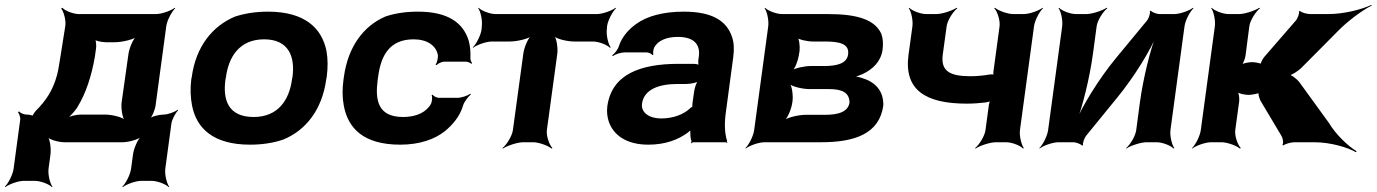

<svg xmlns="http://www.w3.org/2000/svg" viewBox="-57 -586 5671 791"><path d="M54 -114H52C41 -114 26 -121 21 -127L17 -124C22 -118 28 -102 26 -91L-1 109C-4 133 -23 170 -37 183L-35 185C-20 173 18 159 42 159H86C110 159 146 173 157 185L159 183C149 170 140 133 143 109L151 50C154 26 149 -14 138 -26L135 -24C145 -11 184 0 208 0H448C472 0 513 -11 527 -24L526 -26C511 -14 494 26 491 50L483 109C480 133 461 170 447 183L449 185C464 173 502 159 526 159H567C591 159 627 173 638 185L640 183C630 170 621 133 624 109L649 -76C651 -94 667 -122 677 -132L675 -134C664 -125 635 -114 617 -114C599 -114 566 -106 556 -96L558 -94C569 -103 582 -134 584 -152L628 -478C631 -502 651 -539 665 -552L663 -554C648 -542 609 -528 585 -528H268C245 -528 210 -542 200 -554L195 -551C205 -539 216 -502 212 -479L192 -353C187 -324 184 -299 178 -277C161 -213 131 -170 92 -131C87 -126 75 -109 76 -105L81 -107C80 -111 60 -114 54 -114ZM334 -353 338 -382C341 -396 339 -421 333 -428L328 -425C334 -418 362 -412 380 -412H415C445 -412 494 -423 508 -436L506 -438C491 -426 475 -386 472 -362L444 -164C441 -140 447 -100 458 -88L460 -90C450 -103 405 -114 375 -114H276C257 -114 229 -107 216 -99L217 -96C230 -104 254 -130 264 -148C297 -203 320 -272 334 -353Z M733 -269 731 -259C726 -220 728 -185 734 -152C752 -58 821 10 973 10C1023 10 1069 3 1110 -11C1203 -49 1270 -134 1287 -259L1289 -269C1294 -308 1294 -343 1288 -376C1269 -470 1199 -538 1047 -538C997 -538 953 -531 912 -518C818 -479 750 -394 733 -269ZM1148 -269 1146 -259C1135 -176 1090 -104 988 -104C883 -104 860 -175 872 -259L874 -269C885 -351 929 -424 1031 -424C1133 -424 1159 -352 1148 -269Z M1499 -257 1501 -271C1512 -353 1545 -424 1647 -424C1703 -424 1740 -398 1747 -359C1748 -349 1744 -326 1737 -320L1742 -318C1747 -324 1763 -332 1773 -332H1862C1870 -332 1881 -327 1885 -323L1888 -326C1885 -330 1880 -339 1881 -347C1882 -372 1880 -396 1874 -418C1852 -491 1790 -538 1665 -538C1614 -538 1569 -531 1531 -518C1440 -479 1377 -393 1360 -271L1358 -257C1353 -220 1353 -185 1359 -153C1376 -57 1441 10 1592 10C1673 10 1735 -13 1775 -45C1806 -70 1838 -106 1851 -152C1856 -168 1873 -189 1883 -197L1881 -200C1870 -192 1844 -183 1827 -183H1751C1742 -183 1728 -190 1726 -196L1721 -194C1725 -188 1723 -168 1719 -159C1700 -124 1659 -104 1604 -104C1499 -104 1488 -174 1499 -257Z M2443 -465 2444 -478C2447 -502 2467 -539 2481 -552L2479 -554C2464 -542 2425 -528 2401 -528H1985C1961 -528 1926 -542 1915 -554L1913 -552C1923 -539 1931 -502 1928 -478L1927 -465C1924 -441 1905 -404 1891 -391L1892 -389C1907 -401 1946 -415 1970 -415H2043C2073 -415 2121 -426 2135 -439L2133 -441C2118 -429 2102 -389 2099 -365L2056 -50C2053 -26 2030 11 2013 24L2015 26C2033 14 2075 0 2099 0H2139C2163 0 2201 14 2215 26L2219 24C2206 11 2193 -26 2196 -50L2239 -365C2242 -389 2236 -429 2225 -441L2223 -439C2233 -426 2279 -415 2309 -415H2386C2410 -415 2445 -401 2456 -389L2459 -391C2449 -404 2440 -441 2443 -465Z M2934 -128 2964 -352C2968 -383 2967 -410 2959 -433C2937 -501 2876 -538 2760 -538C2674 -538 2608 -519 2565 -488C2535 -467 2506 -436 2493 -397C2489 -382 2475 -365 2465 -358L2468 -355C2477 -362 2500 -370 2515 -370H2608C2616 -370 2628 -364 2631 -359L2635 -361C2632 -366 2635 -383 2638 -390C2653 -419 2690 -434 2735 -434C2801 -434 2829 -404 2822 -353L2820 -338C2819 -331 2820 -318 2823 -314L2825 -317C2822 -321 2808 -323 2799 -323H2739C2579 -323 2463 -279 2445 -148C2442 -125 2445 -104 2451 -85C2470 -30 2523 10 2614 10C2685 10 2738 -11 2777 -40C2782 -44 2789 -50 2791 -54L2788 -55C2786 -51 2787 -43 2787 -37C2787 -26 2788 -16 2791 -7C2792 -5 2791 1 2790 3L2791 5C2792 3 2797 0 2800 0H2932C2934 0 2937 2 2938 3L2940 1C2939 0 2937 -2 2937 -4C2937 -5 2939 -7 2939 -7L2937 -10C2928 -43 2927 -80 2934 -128ZM2588 -159C2596 -218 2658 -240 2734 -240H2770C2788 -240 2817 -246 2825 -253L2821 -256C2813 -249 2805 -225 2803 -211L2796 -162C2796 -159 2794 -145 2796 -143L2798 -146C2796 -148 2786 -141 2784 -138C2759 -115 2717 -98 2667 -98C2618 -98 2583 -122 2588 -159Z M3579 -381C3582 -406 3581 -427 3574 -446C3548 -506 3472 -528 3356 -528H3165C3141 -528 3106 -542 3095 -554L3093 -552C3103 -539 3111 -502 3108 -478L3050 -50C3047 -26 3028 11 3014 24L3015 26C3030 14 3069 0 3093 0H3327C3464 0 3566 -35 3582 -151C3584 -215 3545 -250 3493 -265C3482 -269 3464 -272 3454 -271L3456 -267C3466 -268 3483 -275 3497 -281C3538 -300 3572 -332 3579 -381ZM3443 -165C3438 -125 3397 -113 3342 -113H3263C3233 -113 3185 -102 3171 -89L3173 -87C3188 -99 3204 -139 3207 -163L3208 -169C3211 -193 3206 -233 3195 -245L3192 -243C3202 -230 3248 -219 3278 -219H3357C3413 -219 3441 -205 3443 -165ZM3437 -362C3432 -324 3391 -314 3337 -314H3283C3257 -314 3215 -305 3202 -294L3205 -291C3218 -302 3231 -337 3234 -358L3237 -376C3239 -394 3236 -426 3227 -436L3223 -433C3232 -423 3268 -415 3292 -415H3341C3401 -415 3443 -406 3437 -362Z M3941 -272C3856 -272 3818 -293 3827 -361L3843 -478C3846 -502 3870 -539 3887 -552L3884 -554C3866 -542 3824 -528 3800 -528H3759C3735 -528 3700 -542 3689 -554L3687 -552C3697 -539 3705 -502 3702 -478L3686 -361C3666 -216 3755 -159 3926 -159C3952 -159 3979 -161 4004 -164C4012 -165 4023 -168 4026 -171L4024 -174C4021 -171 4018 -160 4017 -154L4003 -50C4000 -26 3977 11 3960 24L3962 26C3980 14 4022 0 4046 0H4088C4112 0 4147 14 4158 26L4161 24C4151 11 4142 -26 4145 -50L4203 -478C4206 -502 4226 -539 4240 -552L4238 -554C4223 -542 4184 -528 4160 -528H4118C4094 -528 4056 -542 4042 -554L4039 -552C4052 -539 4064 -502 4061 -478L4036 -293C4035 -288 4035 -277 4038 -274L4041 -277C4038 -280 4026 -280 4020 -279C3995 -275 3971 -272 3941 -272Z M4669 -502 4540 -346C4470 -261 4399 -146 4371 -75L4375 -74C4403 -145 4433 -269 4446 -366L4461 -478C4464 -502 4488 -539 4505 -552L4502 -554C4484 -542 4442 -528 4418 -528H4376C4352 -528 4317 -542 4306 -554L4304 -552C4314 -539 4322 -502 4319 -478L4261 -50C4258 -26 4239 11 4225 24L4226 26C4241 14 4280 0 4304 0H4366C4376 0 4397 8 4401 14L4405 12C4402 6 4410 -17 4417 -26L4545 -183C4615 -268 4686 -383 4713 -453L4710 -454C4682 -384 4652 -260 4639 -163L4624 -50C4621 -26 4599 11 4582 24L4583 26C4601 14 4643 0 4667 0H4708C4732 0 4767 14 4778 26L4781 24C4771 11 4762 -26 4765 -50L4823 -478C4826 -502 4846 -539 4860 -552L4858 -554C4843 -542 4804 -528 4780 -528H4719C4709 -528 4688 -536 4684 -542L4680 -540C4683 -533 4676 -511 4669 -502Z M5136 -171 5223 -25C5228 -16 5232 5 5226 11L5231 13C5236 7 5263 0 5275 0H5357C5424 0 5495 21 5529 41L5532 37C5499 18 5446 -32 5419 -78L5295 -249C5287 -259 5263 -279 5252 -279V-275C5263 -275 5293 -295 5303 -305L5452 -455C5493 -498 5557 -545 5594 -563L5593 -566C5556 -548 5481 -528 5415 -528H5340C5328 -528 5302 -535 5299 -541L5294 -539C5298 -533 5289 -511 5283 -503L5152 -352C5145 -344 5134 -324 5137 -318L5142 -320C5139 -326 5112 -330 5102 -330C5087 -330 5062 -325 5055 -319L5057 -316C5064 -322 5072 -343 5074 -355L5090 -478C5093 -502 5117 -539 5134 -552L5131 -554C5113 -542 5071 -528 5047 -528H5005C4981 -528 4946 -542 4935 -554L4933 -552C4943 -539 4951 -502 4948 -478L4890 -50C4887 -26 4868 11 4854 24L4855 26C4870 14 4909 0 4933 0H4975C4999 0 5037 14 5051 26L5055 24C5042 11 5029 -26 5032 -50L5048 -167C5050 -180 5047 -203 5041 -210L5038 -208C5044 -201 5071 -195 5087 -195C5098 -195 5129 -200 5135 -206L5129 -208C5124 -202 5132 -179 5136 -171Z"/></svg>

Font: Asimov
Style: EdgeWideIt
Weight: 500
Designer: Google
Version: Version 2.000980: 2014